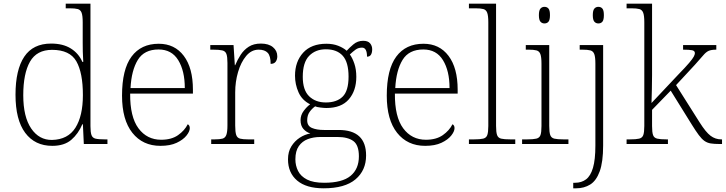

<svg xmlns="http://www.w3.org/2000/svg" viewBox="-20 -780 3931 1040"><path d="M263 10Q169 10 116.5 -60.5Q64 -131 64 -267Q64 -402 111.5 -473Q159 -544 257 -544Q321 -544 363.5 -517.5Q406 -491 426 -445H431Q429 -472 428.5 -499.5Q428 -527 428 -548V-659Q428 -695 422 -711Q416 -727 401 -731Q386 -735 358 -735H336V-760H470V-97Q470 -64 475.5 -48.5Q481 -33 497.5 -29Q514 -25 548 -25H562V0H434L429 -107H426Q404 -55 366 -22.5Q328 10 263 10ZM262 -22Q348 -24 388.5 -88Q429 -152 429 -265Q429 -386 393.5 -448Q358 -510 262 -510Q179 -510 142.5 -446Q106 -382 106 -264Q106 -147 149 -84Q192 -21 262 -22Z M849 10Q753 10 697 -60.5Q641 -131 641 -262Q641 -404 692.5 -473.5Q744 -543 840 -543Q926 -543 975.5 -477.5Q1025 -412 1025 -294V-273H685Q684 -147 730 -85Q776 -23 853 -23Q909 -23 944.5 -48Q980 -73 997 -107Q1008 -101 1008 -86Q1008 -68 990 -45.5Q972 -23 937 -6.5Q902 10 849 10ZM981 -303Q981 -396 945.5 -454Q910 -512 839 -512Q761 -512 726.5 -455.5Q692 -399 687 -303Z M1124 0V-25H1142Q1170 -25 1185 -29Q1200 -33 1206 -49.5Q1212 -66 1212 -101V-439Q1212 -472 1206.5 -487.5Q1201 -503 1184 -507Q1167 -511 1134 -511H1119V-536H1245L1252 -427H1254Q1266 -456 1283.5 -483Q1301 -510 1327.5 -527Q1354 -544 1393 -544Q1435 -544 1458.5 -524.5Q1482 -505 1482 -475Q1482 -458 1473.5 -446Q1465 -434 1446 -434Q1446 -477 1430 -494Q1414 -511 1381 -511Q1342 -511 1313.5 -477Q1285 -443 1269.5 -390Q1254 -337 1254 -280V-100Q1254 -65 1259.5 -49Q1265 -33 1280.5 -29Q1296 -25 1324 -25H1357V0Z M1733 240Q1639 240 1589.5 198Q1540 156 1540 83Q1540 42 1558 13Q1576 -16 1603.5 -34Q1631 -52 1661 -57Q1639 -64 1623.5 -81.5Q1608 -99 1608 -129Q1608 -157 1625.5 -180Q1643 -203 1660 -215Q1616 -237 1597 -280Q1578 -323 1578 -370Q1578 -446 1622 -494.5Q1666 -543 1748 -543Q1784 -543 1812 -532Q1840 -521 1858 -505Q1871 -520 1894 -539.5Q1917 -559 1947 -559Q1973 -559 1984.5 -545.5Q1996 -532 1996 -513Q1996 -495 1989.5 -484Q1983 -473 1968 -473Q1968 -522 1941 -522Q1921 -522 1906.5 -511.5Q1892 -501 1875 -485Q1889 -466 1899.5 -435Q1910 -404 1910 -364Q1910 -289 1869.5 -242Q1829 -195 1748 -195Q1736 -195 1715.5 -197.5Q1695 -200 1687 -204Q1669 -191 1656.5 -173Q1644 -155 1644 -128Q1644 -98 1669.5 -87Q1695 -76 1735 -76H1814Q1963 -76 1963 62Q1963 143 1905.5 191.5Q1848 240 1733 240ZM1745 -225Q1804 -225 1836 -256.5Q1868 -288 1868 -365Q1868 -443 1836.5 -478Q1805 -513 1745 -513Q1689 -513 1654.5 -477.5Q1620 -442 1620 -364Q1620 -292 1654.5 -258.5Q1689 -225 1745 -225ZM1736 210Q1834 210 1879 172.5Q1924 135 1924 67Q1924 6 1894 -16Q1864 -38 1808 -38H1716Q1678 -38 1647.5 -26.5Q1617 -15 1598.5 11.5Q1580 38 1580 83Q1580 117 1594.5 146Q1609 175 1643 192.5Q1677 210 1736 210Z M2283 10Q2187 10 2131 -60.5Q2075 -131 2075 -262Q2075 -404 2126.5 -473.5Q2178 -543 2274 -543Q2360 -543 2409.5 -477.5Q2459 -412 2459 -294V-273H2119Q2118 -147 2164 -85Q2210 -23 2287 -23Q2343 -23 2378.5 -48Q2414 -73 2431 -107Q2442 -101 2442 -86Q2442 -68 2424 -45.5Q2406 -23 2371 -6.5Q2336 10 2283 10ZM2415 -303Q2415 -396 2379.5 -454Q2344 -512 2273 -512Q2195 -512 2160.5 -455.5Q2126 -399 2121 -303Z M2520 0V-25H2547Q2580 -25 2597 -29Q2614 -33 2619.5 -48.5Q2625 -64 2625 -98V-659Q2625 -695 2619 -711Q2613 -727 2598 -731Q2583 -735 2555 -735H2520V-760H2667V-98Q2667 -64 2672.5 -48.5Q2678 -33 2694.5 -29Q2711 -25 2745 -25H2771V0Z M2929 -653Q2916 -653 2907.5 -662.5Q2899 -672 2899 -698Q2899 -724 2907.5 -733.5Q2916 -743 2929 -743Q2943 -743 2951 -733.5Q2959 -724 2959 -698Q2959 -672 2951 -662.5Q2943 -653 2929 -653ZM2808 0V-25H2835Q2868 -25 2885 -29Q2902 -33 2907.5 -48Q2913 -63 2913 -97V-435Q2913 -471 2907 -487Q2901 -503 2886 -507Q2871 -511 2843 -511H2828V-536H2955V-98Q2955 -64 2960.5 -48.5Q2966 -33 2982.5 -29Q2999 -25 3033 -25H3059V0Z M3221 -653Q3208 -653 3199.5 -662.5Q3191 -672 3191 -698Q3191 -724 3199.5 -733.5Q3208 -743 3221 -743Q3235 -743 3243 -733.5Q3251 -724 3251 -698Q3251 -672 3243 -662.5Q3235 -653 3221 -653ZM3085 240V210H3095Q3130 210 3154.5 191.5Q3179 173 3192 129Q3205 85 3205 8V-435Q3205 -471 3199 -487Q3193 -503 3178 -507Q3163 -511 3135 -511H3120V-536H3247V8Q3247 97 3228.5 148Q3210 199 3177 219.5Q3144 240 3101 240Z M3374 0V-25H3392Q3425 -25 3442 -29Q3459 -33 3464.5 -48.5Q3470 -64 3470 -98V-659Q3470 -695 3464 -711Q3458 -727 3443 -731Q3428 -735 3400 -735H3374V-760H3512V-374Q3512 -338 3511 -297Q3510 -256 3509 -222L3654 -376Q3694 -417 3713 -439.5Q3732 -462 3738 -473.5Q3744 -485 3744 -492Q3744 -505 3728.5 -508Q3713 -511 3680 -511V-536H3860V-511Q3833 -511 3818.5 -504.5Q3804 -498 3789 -480Q3774 -462 3744 -429L3642 -319L3769 -118Q3803 -64 3829 -44.5Q3855 -25 3887 -25H3891V0H3877Q3849 0 3830 -3Q3811 -6 3796 -16.5Q3781 -27 3765 -48.5Q3749 -70 3726 -107L3613 -289L3512 -185V-97Q3512 -63 3517.5 -48Q3523 -33 3540 -29Q3557 -25 3590 -25H3598V0Z"/></svg>

Font: Noto Serif ExtraLight
Style: Regular
Weight: 200
Designer: Monotype Design Team
Foundry: Monotype Imaging Inc.
Version: Version 2.015; ttfautohint (v1.8.4.7-5d5b)